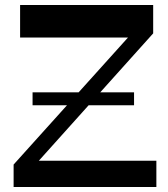

<svg xmlns="http://www.w3.org/2000/svg" viewBox="-20 -750 673 770"><path d="M110.6 -327.9V-379.6H517.6V-327.9ZM34.6 0V-90.1L522.1 -631.5L516.6 -599.5H60.6V-730H594.3V-616.2L114.1 -81.3L115.1 -105.3H607.1V0Z"/></svg>

Font: Savate ExtraLight
Style: Regular
Weight: 200
Designer: Max Esnée
Foundry: Plomb Type
Version: Version 2.000